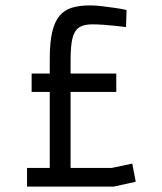

<svg xmlns="http://www.w3.org/2000/svg" viewBox="-20 -690 600 710"><path d="M80 0V-69H164V-350H97V-418H164V-473Q164 -533 173 -571.5Q182 -610 200 -631.5Q218 -653 246 -661.5Q274 -670 313 -670Q333 -670 358 -667Q383 -664 407 -660.5Q431 -657 448 -653L446 -590Q429 -592 406.5 -594.5Q384 -597 361 -598.5Q338 -600 321 -600Q290 -600 272.5 -588.5Q255 -577 248 -548.5Q241 -520 241 -468V-418H410V-350H241V-69H393L469 -85L482 -18L401 0Z"/></svg>

Font: Cairo Play
Style: Regular
Weight: 400
Designer: Mohamed Gaber, Accademia di Belle Arti di Urbino
Foundry: Kief Type Foundry, Accademia di Belle Arti di Urbino
Version: Version 3.119